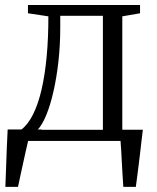

<svg xmlns="http://www.w3.org/2000/svg" viewBox="-20 -552 614 752"><path d="M49.5 0V-42L63 -44Q89.5 -64 109.5 -104Q129.5 -144 142.8 -201.2Q156 -258.5 162.8 -330.8Q169.5 -403 169.5 -488L89.5 -500V-532.5H528.5V-500L459 -488V0ZM127 -43.5H383V-490H216V-445Q216 -375 208.8 -310.8Q201.5 -246.5 189.2 -193Q177 -139.5 161 -100.8Q145 -62 127 -43.5ZM1 180Q2.5 143.5 3.8 106.2Q5 69 6.5 31Q8 -7 10 -45H144L91.5 -5.5Q87.5 10.5 82 35.2Q76.5 60 70.5 87.2Q64.5 114.5 59.2 139Q54 163.5 50.5 180ZM463 180Q461.5 157 460 132.8Q458.5 108.5 457.2 84.8Q456 61 454.8 39.2Q453.5 17.5 452 -1L410.5 -44H539.5Q537 -22 534.2 0.2Q531.5 22.5 529 45.5Q526.5 68.5 523.5 91Q520.5 113.5 517.8 136Q515 158.5 512 180Z"/></svg>

Font: Merriweather 72pt Light
Style: Regular
Weight: 300
Version: Version 2.100